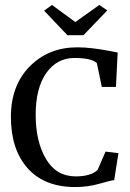

<svg xmlns="http://www.w3.org/2000/svg" viewBox="-20 -747 525 775"><path d="M252 -605 158 -704 190 -727 284 -658 381 -727 413 -705 317 -605ZM284 8Q159 8 91.5 -68Q24 -144 24 -275Q24 -402 100 -479Q176 -556 292 -556Q322 -556 354.5 -552Q387 -548 418.5 -542Q450 -536 455 -535L448 -396H391L371 -492Q350 -513 280 -513Q210 -513 167 -452.5Q124 -392 124 -283Q124 -176 165.5 -105.5Q207 -35 286 -35Q346 -35 374 -61L406 -135L458 -129L441 -20Q429 -19 382 -5.5Q335 8 284 8Z"/></svg>

Font: Aikya Medium
Style: Regular
Weight: 500
Designer: Neelakash Kshetrimayum (Latin subset based on Merriweather by Eben Sorkin)
Foundry: Brand New Type
Version: Version 1.00 b005